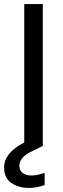

<svg xmlns="http://www.w3.org/2000/svg" viewBox="-42 -717 308 942"><path d="M177 191Q137 205 100 205Q49 205 13.5 180.5Q-22 156 -22 105Q-22 33 77 -18V-697H168V0H166L113 26Q53 55 53 96Q53 119 69 131.5Q85 144 112 144Q140 144 177 131Z"/></svg>

Font: SVN-Poppins
Style: Regular
Weight: 400
Designer: Ninad Kale (Devanagari), Jonny Pinhorn (Latin)
Foundry: Indian Type Foundry
Version: Version 3.002 2017